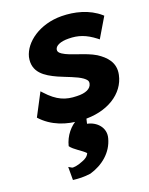

<svg xmlns="http://www.w3.org/2000/svg" viewBox="-120 -581 742 955"><g transform="rotate(-15 251.0 -103.5)"><path d="M158 130C176 152 219 169 238 187C233 203 219 214 203 221C177 235 152 240 146 237L129 229L135 298C164 299 192 298 227 290C292 265 346 214 358 143C368 89 324 51 275 46L280 12H234C197 34 166 78 158 130ZM42 -48C100 6 176 25 254 22C390 18 480 -55 491 -148C499 -211 458 -246 413 -270C358 -297 283 -303 243 -325C229 -333 224 -339 225 -350C227 -369 253 -384 296 -387C346 -391 386 -381 436 -349L445 -343L497 -451L492 -455C433 -498 358 -509 291 -504C176 -495 94 -424 82 -350C72 -271 132 -241 194 -219C238 -204 288 -193 318 -175C332 -166 341 -159 339 -144C336 -118 308 -102 262 -100C205 -96 160 -108 103 -161L93 -170Z"/></g></svg>

Font: Bluebird
Style: SfBdObl
Weight: 700
Designer: Jasper
Foundry: Cannot Into Space Fonts
Version: Version 0.98